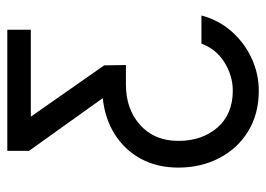

<svg xmlns="http://www.w3.org/2000/svg" viewBox="-124 -416 746 539"><g transform="rotate(-90 249.5 -147.0)"><path d="M336 -167 335 -228 191 -434H435V-500H95V-439L243 -232Q185 -226 141 -198Q97 -170 72.5 -124.5Q48 -79 48 -20Q48 44 75 95.5Q102 147 150.5 176.5Q199 206 264 206Q311 206 354.5 186Q398 166 430 130Q462 94 475 45H396Q381 86 343.5 109.5Q306 133 264 133Q198 133 160.5 90Q123 47 123 -20Q123 -87 167.5 -127Q212 -167 281 -167Z"/></g></svg>

Font: Questrial
Style: Regular
Weight: 400
Designer: Joe Prince, Laura Meseguer
Foundry: Joe Prince, Laura Meseguer
Version: Version 2.000; ttfautohint (v1.8.3)